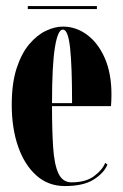

<svg xmlns="http://www.w3.org/2000/svg" viewBox="-20 -616 414 646"><path d="M198 10Q142.5 10 102.5 -25.5Q62.5 -61 41 -122.8Q19.5 -184.5 19.5 -263.5Q19.5 -336 36 -386.5Q52.5 -437 78.8 -467.8Q105 -498.5 134.8 -512.5Q164.5 -526.5 191.5 -526.5Q236 -526.5 273.2 -498.8Q310.5 -471 332.8 -420Q355 -369 355 -298Q355 -278.5 353.5 -259H155Q155 -178 158.8 -120.5Q162.5 -63 176.5 -32.8Q190.5 -2.5 220.5 -2.5Q268 -2.5 296 -23Q324 -43.5 334 -68L341.5 -62Q329.5 -33.5 295 -11.8Q260.5 10 198 10ZM191.5 -516.5Q174.5 -516.5 164.8 -456.8Q155 -397 155 -269H222.5Q222.5 -394 215.8 -455.2Q209 -516.5 191.5 -516.5ZM73.5 -585.5V-595.5H306V-585.5Z"/></svg>

Font: Imbue 100pt ExtraBold
Style: Regular
Weight: 800
Designer: Tyler Finck
Foundry: Etcetera Type Company
Version: Version 1.102; ttfautohint (v1.8.3)